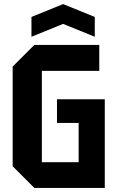

<svg xmlns="http://www.w3.org/2000/svg" viewBox="-20 -920 575 940"><path d="M42 -106V-594L148 -700H466V-573H185V-126H365V-318H259V-434H493V0H148ZM134 -740V-837L289 -900L444 -837V-740L289 -803Z"/></svg>

Font: Tektur SemiCondensed SemiBold
Style: Regular
Weight: 600
Width: 4
Designer: Adam Jagosz
Foundry: Adam Jagosz
Version: Version 1.005;gftools[0.9.30]